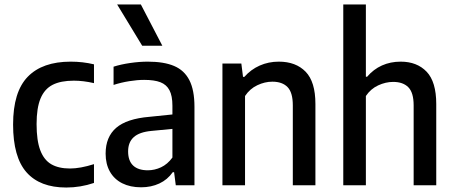

<svg xmlns="http://www.w3.org/2000/svg" viewBox="-20 -828 2030 858"><path d="M38.5 -271.5Q38.5 -417.5 104 -485Q169.5 -552.5 296 -552.5Q350.5 -552.5 400 -540.5V-456.5Q352.5 -467.5 310 -467.5Q251.5 -467.5 215.2 -449Q179 -430.5 161.2 -388Q143.5 -345.5 143.5 -273.5Q143.5 -200 160 -156.5Q176.5 -113 209.2 -94Q242 -75 293 -75Q338.5 -75 400 -94.5V-10.5Q339.5 10 276 10Q158.5 10 98.5 -58Q38.5 -126 38.5 -271.5Z M849 -350.5V0H765.5L758 -58.5H752Q728.5 -25 692 -8Q655.5 9 610.5 9Q562 9 526.2 -9Q490.5 -27 471.2 -61Q452 -95 452 -141.5Q452 -216 499.2 -256.8Q546.5 -297.5 648 -306L750.5 -316.5V-355.5Q750.5 -400 737.2 -425Q724 -450 696.8 -460.5Q669.5 -471 624.5 -471Q593.5 -471 557.5 -465.2Q521.5 -459.5 487.5 -448.5V-530Q520.5 -540.5 561.8 -546.5Q603 -552.5 640.5 -552.5Q712.5 -552.5 758 -533.2Q803.5 -514 826.2 -469.8Q849 -425.5 849 -350.5ZM750.5 -124V-252L657 -243Q603 -238 577.8 -215.2Q552.5 -192.5 552.5 -151.5Q552.5 -109.5 575 -88.2Q597.5 -67 640.5 -67Q671 -67 699.8 -80.5Q728.5 -94 750.5 -124ZM615.5 -623.5 503.5 -808H609.5L705.5 -623.5Z M974 -544H1058.5L1066 -484.5H1072Q1101 -517.5 1140.5 -535Q1180 -552.5 1226 -552.5Q1302 -552.5 1345.8 -507.5Q1389.5 -462.5 1389.5 -363.5V0H1288.5V-357.5Q1288.5 -414.5 1265 -438.8Q1241.5 -463 1197 -463Q1163.5 -463 1130 -447.2Q1096.5 -431.5 1075 -399V0H974Z M1514 -808H1615V-485H1620.5Q1649 -518.5 1687 -535.5Q1725 -552.5 1770.5 -552.5Q1843.5 -552.5 1886.5 -507.5Q1929.5 -462.5 1929.5 -363V0H1828.5V-357Q1828.5 -414 1804.8 -438Q1781 -462 1737 -462Q1703.5 -462 1670 -446.5Q1636.5 -431 1615 -399V0H1514Z"/></svg>

Font: Encode Sans Semi Condensed Medium
Style: Regular
Weight: 500
Width: 4
Designer: Multiple Designers
Foundry: Impallari Type
Version: Version 2.000